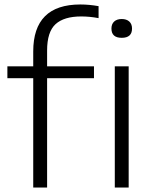

<svg xmlns="http://www.w3.org/2000/svg" viewBox="-20 -838 688 858"><path d="M128.5 0V-488.5H13V-541.5H128.5V-608Q128.5 -818 339 -818Q359.5 -818 380.2 -816Q401 -814 420.5 -810.5V-757Q380.5 -764.5 343 -764.5Q266 -764.5 228.2 -730Q190.5 -695.5 190.5 -612.5V-541.5H400V-488.5H190.5V0ZM524 -669Q478 -669 478 -710.5Q478 -730.5 490.2 -741.8Q502.5 -753 524 -753Q545.5 -753 557.8 -741.8Q570 -730.5 570 -710.5Q570 -669 524 -669ZM493 0V-541.5H555V0Z"/></svg>

Font: Encode Sans Expanded Expanded Light
Style: Regular
Weight: 300
Width: 7
Designer: Multiple Designers
Foundry: Impallari Type
Version: Version 3.000; ttfautohint (v1.8.3) -l 8 -r 50 -G 200 -x 14 